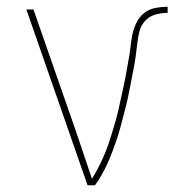

<svg xmlns="http://www.w3.org/2000/svg" viewBox="-20 -548 540 568"><path d="M239 0 58 -520H79L200 -173Q213 -135 226 -96.5Q239 -58 252 -19Q262 -35 270.5 -51.5Q279 -68 286.5 -85Q294 -102 300 -119.5Q306 -137 311.5 -155Q317 -173 322 -190.5Q327 -208 331 -226Q335 -244 339 -262.5Q343 -281 347 -299Q351 -317 354 -335.5Q357 -354 360.5 -372Q364 -390 366 -408.5Q368 -427 371.5 -445Q375 -463 383.5 -480.5Q392 -498 406.5 -509.5Q421 -521 439.5 -524.5Q458 -528 476 -528V-510Q458 -510 440 -505Q422 -500 409.5 -486.5Q397 -473 392.5 -455Q388 -437 386 -418.5Q384 -400 381.5 -382Q379 -364 375.5 -346Q372 -328 368.5 -310Q365 -292 361.5 -274Q358 -256 353.5 -238Q349 -220 344.5 -202.5Q340 -185 335 -167Q330 -149 324 -131.5Q318 -114 311.5 -97Q305 -80 297.5 -63.5Q290 -47 281 -31Q272 -15 261 0Z"/></svg>

Font: Iosevka SS18 Thin
Style: Regular
Weight: 100
Monospace: yes
Designer: Belleve Invis
Foundry: Belleve Invis
Version: Version 25.1.1; ttfautohint (v1.8.4)